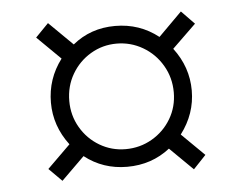

<svg xmlns="http://www.w3.org/2000/svg" viewBox="-40 -561 670 531"><g transform="rotate(-5 295.5 -295.0)"><path d="M77 -112 141 -175Q100 -229 100 -294Q100 -360 140 -413L75 -477L111 -514L177 -449Q227 -490 295 -490Q363 -490 415 -449L480 -514L516 -477L450 -413Q491 -359 491 -294Q491 -229 450 -175L513 -113L478 -76L414 -139Q363 -99 295 -99Q228 -99 177 -139L113 -76ZM441 -293Q441 -334 421 -368Q401 -402 367.5 -421.5Q334 -441 295 -441Q256 -441 223 -421.5Q190 -402 170.5 -368.5Q151 -335 151 -294Q151 -254 170.5 -220.5Q190 -187 223 -167.5Q256 -148 295 -148Q335 -148 368.5 -167.5Q402 -187 421.5 -220Q441 -253 441 -293Z"/></g></svg>

Font: Taviraj Medium
Style: Regular
Weight: 500
Designer: Katatrad Team
Foundry: CadsonDemak
Version: Version 1.030